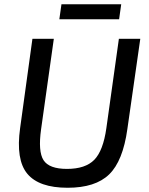

<svg xmlns="http://www.w3.org/2000/svg" viewBox="-20 -873 704 906"><path d="M542 -782H260L270 -853H552ZM642 -690 581 -264Q560 -113 495 -50Q430 13 299 13Q164 13 109 -53Q54 -119 75 -269L133 -690H234L174 -264Q159 -158 185.5 -117Q212 -76 296 -76Q383 -76 425 -119Q467 -162 482 -269L541 -690Z"/></svg>

Font: Exo 2.0 Medium
Style: Italic
Weight: 500
Italic angle: -8°
Designer: Natanael Gama
Version: Version 1.001;PS 001.001;hotconv 1.0.70;makeotf.lib2.5.58329